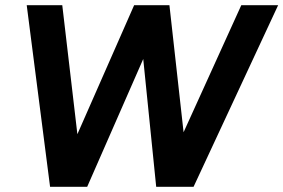

<svg xmlns="http://www.w3.org/2000/svg" viewBox="-20 -720 1092 740"><path d="M592 0 910 -700H1052L726 0ZM173 0 83 -700H220L302 0ZM189 0 497 -700H623L316 0ZM582 0 511 -700H633L711 0Z"/></svg>

Font: Figtree
Style: Bold Italic
Weight: 700
Italic angle: -9.5°
Foundry: Erik Kennedy
Version: Version 2.001;gftools[0.9.30]